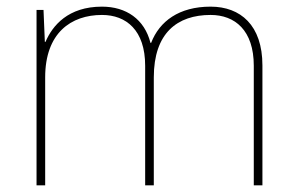

<svg xmlns="http://www.w3.org/2000/svg" viewBox="-20 -558 892 578"><path d="M614 -538C519 -538 460 -494 435 -429H433C415 -500 360 -538 287 -538C185 -538 138 -481 117 -432H115L111 -528H90V0H116V-325C116 -459 194 -513 287 -513C360 -513 417 -467 417 -360V0H443V-325C443 -459 514 -513 614 -513C687 -513 744 -467 744 -360V0H770V-361C770 -482 704 -538 614 -538Z"/></svg>

Font: Noto Sans Gurmukhi UI Thin
Style: Regular
Weight: 100
Designer: Jelle Bosma - Monotype Design Team
Foundry: Monotype Imaging Inc.
Version: Version 2.004